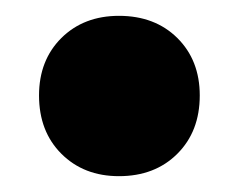

<svg xmlns="http://www.w3.org/2000/svg" viewBox="-20 -217 305 245"><path d="M29.8 -95.2Q29.8 -140.1 58.3 -168.5Q86.9 -196.8 131.8 -196.8Q177.7 -196.8 206.3 -168.5Q234.9 -140.1 234.9 -95.2Q234.9 -49.3 206.3 -20.8Q177.7 7.8 131.8 7.8Q86.9 7.8 58.3 -20.8Q29.8 -49.3 29.8 -95.2Z"/></svg>

Font: Trueno Black
Style: Regular
Weight: 900
Designer: Julieta Ulanovsky
Foundry: Julieta Ulanovsky
Version: Version 3.001b | FøM Fix